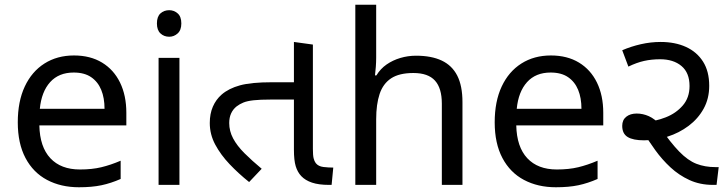

<svg xmlns="http://www.w3.org/2000/svg" viewBox="-20 -780 3061 810"><path d="M292 -546Q361 -546 410.5 -516Q460 -486 486.5 -431.5Q513 -377 513 -304V-251H146Q148 -160 192.5 -112.5Q237 -65 317 -65Q368 -65 407.5 -74.5Q447 -84 489 -102V-25Q448 -7 408 1.5Q368 10 313 10Q237 10 178.5 -21Q120 -52 87.5 -113.5Q55 -175 55 -264Q55 -352 84.5 -415Q114 -478 167.5 -512Q221 -546 292 -546ZM291 -474Q228 -474 191.5 -433.5Q155 -393 148 -321H421Q421 -367 407 -401Q393 -435 364.5 -454.5Q336 -474 291 -474Z M737 -536V0H649V-536ZM694 -737Q714 -737 729.5 -723.5Q745 -710 745 -681Q745 -653 729.5 -639Q714 -625 694 -625Q672 -625 657 -639Q642 -653 642 -681Q642 -710 657 -723.5Q672 -737 694 -737Z M1031 -12Q986 -48 948.5 -87.5Q911 -127 888 -170Q865 -213 865 -261Q865 -300 878 -330Q891 -360 915 -381Q945 -407 992.5 -420Q1040 -433 1128 -433H1240V-360H1122Q1077 -360 1050 -357Q1023 -354 1007 -347.5Q991 -341 978 -331Q963 -319 955 -301.5Q947 -284 947 -261Q947 -227 963.5 -196Q980 -165 1011 -134Q1042 -103 1084 -68ZM1368 0Q1325 0 1296.5 -9.5Q1268 -19 1251 -37Q1235 -54 1227.5 -79Q1220 -104 1220 -148V-603L1300 -592V-152Q1300 -125 1303 -112.5Q1306 -100 1312 -92Q1323 -78 1344.5 -75.5Q1366 -73 1386 -73L1379 0Z M1567 -537Q1567 -518 1565.5 -498Q1564 -478 1562 -462H1568Q1585 -490 1611 -508Q1637 -526 1669 -535.5Q1701 -545 1735 -545Q1800 -545 1843.5 -524.5Q1887 -504 1909 -461Q1931 -418 1931 -349V0H1844V-343Q1844 -408 1815 -440Q1786 -472 1724 -472Q1664 -472 1630 -449.5Q1596 -427 1581.5 -383.5Q1567 -340 1567 -277V0H1479V-760H1567Z M2304 -546Q2373 -546 2422.5 -516Q2472 -486 2498.5 -431.5Q2525 -377 2525 -304V-251H2158Q2160 -160 2204.5 -112.5Q2249 -65 2329 -65Q2380 -65 2419.5 -74.5Q2459 -84 2501 -102V-25Q2460 -7 2420 1.5Q2380 10 2325 10Q2249 10 2190.5 -21Q2132 -52 2099.5 -113.5Q2067 -175 2067 -264Q2067 -352 2096.5 -415Q2126 -478 2179.5 -512Q2233 -546 2304 -546ZM2303 -474Q2240 -474 2203.5 -433.5Q2167 -393 2160 -321H2433Q2433 -367 2419 -401Q2405 -435 2376.5 -454.5Q2348 -474 2303 -474Z M2988 0Q2933 0 2888.5 -20.5Q2844 -41 2808.5 -74Q2773 -107 2744.5 -146.5Q2716 -186 2692 -225L2700 -265Q2745 -268 2788.5 -285Q2832 -302 2860.5 -335Q2889 -368 2889 -417Q2889 -473 2855 -501.5Q2821 -530 2765 -530Q2729 -530 2697.5 -523Q2666 -516 2631 -499L2605 -568Q2642 -584 2683.5 -593.5Q2725 -603 2767 -603Q2828 -603 2874 -582Q2920 -561 2946 -520Q2972 -479 2972 -418Q2972 -364 2948.5 -321.5Q2925 -279 2885 -249Q2845 -219 2796 -203.5Q2747 -188 2697 -188Q2651 -188 2628 -202Q2605 -216 2605 -249Q2605 -274 2622 -287.5Q2639 -301 2666 -301Q2692 -301 2717 -290Q2742 -279 2775 -246H2762Q2809 -178 2845.5 -140.5Q2882 -103 2918 -89Q2954 -75 2998 -75H3012L3003 0Z"/></svg>

Font: lguzrati05
Style: Book
Weight: 400
Designer: Jelle Bosma - Monotype Design Team, Universal Thirst
Foundry: Monotype Imaging Inc.
Version: Version 2.106